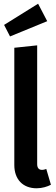

<svg xmlns="http://www.w3.org/2000/svg" viewBox="-20 -998 300 1033"><path d="M185 -978 2 -864 34 -802 234 -884ZM177 15C207 15 235 6 254 -4L229 -89C223 -87 215 -84 206 -84C188 -84 180 -96 180 -115V-754L57 -741V-110C57 -33 103 15 177 15Z"/></svg>

Font: Fira Sans Condensed Medium
Style: Regular
Weight: 500
Width: 3
Designer: Carrois Corporate & Edenspiekermann AG
Foundry: Carrois Corporate GbR & Edenspiekermann AG
Version: Version 4.202;PS 004.202;hotconv 1.0.88;makeotf.lib2.5.64775